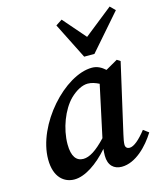

<svg xmlns="http://www.w3.org/2000/svg" viewBox="-115 -844 789 941"><g transform="rotate(-15 279.5 -373.0)"><path d="M157 -161C157 -241 192 -330 239 -377C270 -407 302 -423 329 -423C349 -423 368 -416 386 -407L330 -146C281 -94 245 -72 214 -72C179 -72 157 -99 157 -161ZM386 14C457 14 521 -53 559 -114L532 -134C499 -92 469 -66 447 -66C435 -66 426 -73 426 -87C426 -98 429 -116 434 -137L514 -488L497 -499L436 -464C416 -482 395 -493 369 -493C231 -493 46 -290 46 -114C46 -22 95 14 146 14C200 14 265 -30 321 -94C320 -83 319 -72 319 -60C319 -10 347 14 386 14ZM287 -759 255 -738 347 -555H399L556 -735L531 -760L386 -645Z"/></g></svg>

Font: Source Serif Pro Semibold
Style: Italic
Weight: 600
Italic angle: -12°
Designer: Frank Grießhammer
Foundry: Adobe Systems Incorporated
Version: Version 3.001;hotconv 1.0.111;makeotfexe 2.5.65597